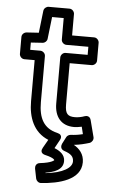

<svg xmlns="http://www.w3.org/2000/svg" viewBox="-60 -690 577 972"><g transform="rotate(5 229.0 -204.0)"><path d="M293 0 275 35C271 44 268 63 290 70C323 81 338 94 338 119C338 152 291 181 205 190L204 188C244 181 293 168 293 121C293 89 267 71 239 60L262 18C263 16 280 -10 246 -18C177 -34 150 -84 150 -166V-400C150 -415 136 -425 125 -425H73V-462L133 -466C145 -467 155 -477 156 -488L169 -600H228V-491C228 -476 242 -466 253 -466H365V-425H253C238 -425 228 -411 228 -400V-166C228 -99 262 -55 328 -55C341 -55 357 -58 367 -60L376 -23C356 -18 337 -15 314 -14C305 -13 296 -7 293 0ZM335 35C365 32 391 25 414 18C425 14 434 1 431 -12L409 -97C404 -118 386 -118 376 -114C364 -109 343 -105 329 -105C292 -105 278 -117 278 -166V-375H390C401 -375 415 -385 415 -400V-491C415 -502 405 -516 390 -516H278V-625C278 -636 268 -650 253 -650H147C136 -650 124 -641 122 -628L109 -515L47 -511C35 -510 23 -500 23 -486V-400C23 -389 33 -375 48 -375H100V-166C100 -84 128 -10 204 21L180 63C163 93 193 98 196 99C243 110 243 121 243 121C243 121 233 135 172 142C152 144 148 161 150 172L160 222C162 232 173 243 186 242C277 236 388 209 388 119C388 78 364 51 335 35Z"/></g></svg>

Font: Falling Sky
Style: ExtOu
Weight: 400
Designer: Paul D. Hunt
Foundry: Adobe Systems Incorporated
Version: Version 1.02